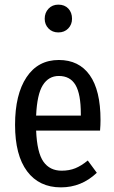

<svg xmlns="http://www.w3.org/2000/svg" viewBox="-20 -797 494 829"><path d="M412 -233H136Q140 -138 167.5 -99Q195 -60 246 -60Q279 -60 305 -70.5Q331 -81 359 -104L398 -51Q332 12 243 12Q149 12 97 -57.5Q45 -127 45 -258Q45 -389 94.5 -463.5Q144 -538 234 -538Q321 -538 367.5 -472.5Q414 -407 414 -279Q414 -257 412 -233ZM329 -305Q329 -391 306 -430Q283 -469 234 -469Q190 -469 165 -429.5Q140 -390 136 -298H329ZM291 -716Q291 -691 274.5 -674Q258 -657 232 -657Q206 -657 189.5 -674Q173 -691 173 -716Q173 -742 189.5 -759.5Q206 -777 232 -777Q259 -777 275 -760Q291 -743 291 -716Z"/></svg>

Font: Fira Sans Compressed
Style: Regular
Weight: 400
Width: 1
Designer: bBox Type GmbH & Carrois Corporate GbR & Edenspiekermann AG
Foundry: bBox Type GmbH & Carrois Corporate GbR & Edenspiekermann AG
Version: Version 4.301